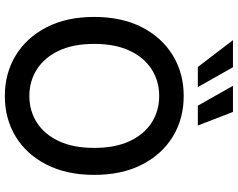

<svg xmlns="http://www.w3.org/2000/svg" viewBox="-116 -868 994 803"><g transform="rotate(90 381.5 -467.0)"><path d="M381.8 10.3Q287.1 10.3 212.4 -35.2Q137.7 -80.6 94.5 -164.3Q51.3 -248 51.3 -363.3Q51.3 -479.5 94.5 -563.2Q137.7 -647 212.4 -692.4Q287.1 -737.8 381.8 -737.8Q477.1 -737.8 551.5 -692.4Q626 -647 668.9 -563.2Q711.9 -479.5 711.9 -363.3Q711.9 -248 668.9 -164.1Q626 -80.1 551.5 -34.9Q477.1 10.3 381.8 10.3ZM381.8 -92.3Q443.8 -92.3 492.9 -123.5Q542 -154.8 570.6 -215.3Q599.1 -275.9 599.1 -363.3Q599.1 -451.7 570.6 -512.2Q542 -572.8 492.9 -604Q443.8 -635.3 381.8 -635.3Q319.8 -635.3 270.5 -603.8Q221.2 -572.3 192.6 -511.7Q164.1 -451.2 164.1 -363.3Q164.1 -275.9 192.6 -215.6Q221.2 -155.3 270.5 -123.8Q319.8 -92.3 381.8 -92.3ZM422.4 -796.9 339.4 -943.8H448.7L505.4 -796.9ZM260.7 -796.9 148.4 -943.8H261.7L344.7 -796.9Z"/></g></svg>

Font: V-Inter
Style: Medium-500
Weight: 500
Designer: Rasmus Andersson
Foundry: rsms
Version: Version 4.000;git-4146feb